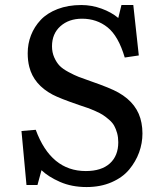

<svg xmlns="http://www.w3.org/2000/svg" viewBox="-20 -734 653 768"><path d="M326.2 14.2Q267.1 14.2 220.2 -6.3Q173.3 -26.9 146 -53.2L129.9 5.9H85.9L65.9 -210L123 -214.8Q183.6 -49.8 323.2 -49.8Q385.7 -49.8 419.4 -80.3Q453.1 -110.8 453.1 -165Q453.1 -184.6 448.5 -201.4Q443.8 -218.3 436.8 -231Q429.7 -243.7 416.7 -254.9Q403.8 -266.1 392.3 -273.7Q380.9 -281.2 362.5 -289.3Q344.2 -297.4 330.8 -302.2Q317.4 -307.1 295.9 -314Q219.2 -340.3 190.4 -355.5Q115.2 -395.5 97.2 -466.3Q90.8 -491.2 90.8 -521Q90.8 -559.1 104 -593Q117.2 -627 142.8 -654.3Q168.5 -681.6 210.4 -697.8Q252.4 -713.9 305.2 -713.9Q346.7 -713.9 386.2 -699.5Q425.8 -685.1 453.1 -662.1L465.8 -713.9H513.2L535.2 -512.2L479 -503.9Q453.6 -589.8 410.4 -624.5Q367.2 -659.2 308.1 -659.2Q255.4 -659.2 221.7 -629.2Q188 -599.1 188 -548.8Q188 -524.4 197 -504.2Q206.1 -483.9 218.3 -471.2Q230.5 -458.5 254.2 -445.8Q277.8 -433.1 294.9 -426.5Q312 -419.9 342.8 -409.2Q421.9 -381.8 453.6 -363.8Q531.7 -319.8 545.9 -242.2Q549.8 -222.7 549.8 -200.2Q549.8 -161.1 536.4 -124.3Q522.9 -87.4 496.8 -55.9Q470.7 -24.4 426.5 -5.1Q382.3 14.2 326.2 14.2Z"/></svg>

Font: Literata Book
Style: Regular
Weight: 400
Designer: Latin by Veronika Burian and Jose Scaglione. Greek by Irene Vlachou. Cyrillic by Vera Evstafieva
Foundry: TypeTogether
Version: Version 2.003;PS 002.003;hotconv 1.0.88;makeotf.lib2.5.64775